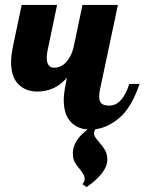

<svg xmlns="http://www.w3.org/2000/svg" viewBox="-20 -520 587 780"><path d="M367 5Q362 15 362 21Q362 30 367 37.5Q372 45 383 58Q399 76 407.5 91.5Q416 107 416 128Q416 156 393.5 184.5Q371 213 332 240L315 228Q324 217 324 209Q324 198 319.5 189.5Q315 181 304 167Q290 151 283 137.5Q276 124 276 102Q276 51 336 6Q292 3 265.5 -27Q239 -57 239 -114Q239 -139 247 -179L252 -204Q223 -172 193 -160Q163 -148 132 -148Q84 -148 54.5 -178Q25 -208 25 -268Q25 -293 33 -333L68 -500H212L173 -314Q170 -299 170 -286Q170 -245 200 -245Q229 -245 250.5 -269.5Q272 -294 280 -333L315 -500H459L387 -160Q383 -145 383 -128Q383 -108 392.5 -99.5Q402 -91 424 -91Q452 -91 472.5 -115Q493 -139 505 -179H547Q514 -83 466 -42Q418 -1 367 5Z"/></svg>

Font: Lobster
Style: Regular
Weight: 400
Designer: Impallari Type
Foundry: Impallari Type
Version: Version 2.100